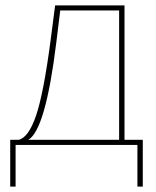

<svg xmlns="http://www.w3.org/2000/svg" viewBox="-20 -539 581 714"><path d="M18 155V-19H49Q86 -27 114 -109Q142 -191 168 -388L185 -519H443V-19H511V155H491V0H38V155ZM85 -19H423V-500H204L189 -378Q149 -55 85 -19Z"/></svg>

Font: Raleway
Style: Thin
Weight: 100
Designer: Matt McInerney, Pablo Impallari, Rodrigo Fuenzalida
Foundry: Matt McInerney, Pablo Impallari, Rodrigo Fuenzalida
Version: Version 3.000